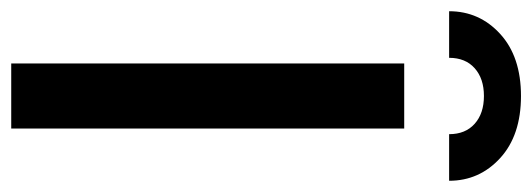

<svg xmlns="http://www.w3.org/2000/svg" viewBox="-338 -625 948 342"><g transform="rotate(90 136.0 -454.0)"><path d="M78 -700H194V0H78ZM287 -780H204Q204 -809 185.5 -825.5Q167 -842 136 -842Q105 -842 86.5 -825.5Q68 -809 68 -780H-15Q-15 -834 25.5 -871Q66 -908 136 -908Q206 -908 246.5 -871Q287 -834 287 -780Z"/></g></svg>

Font: Cabin SemiBold
Style: Regular
Weight: 600
Designer: Pablo Impallari
Foundry: Pablo Impallari. http://www.impallari.com Igino Marini. http://www.ikern.com
Version: Version 2.001